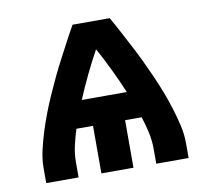

<svg xmlns="http://www.w3.org/2000/svg" viewBox="-65 -601 729 672"><g transform="rotate(-10 300.0 -265.0)"><path d="M47 0V-53Q47 -85 54.5 -117Q62 -149 71.5 -179.5Q81 -210 92.5 -240Q104 -270 117 -299.5Q130 -329 144 -358.5Q158 -388 173 -416.5Q188 -445 203 -473.5Q218 -502 234 -530H366Q382 -502 397 -473.5Q412 -445 427 -416.5Q442 -388 456 -358.5Q470 -329 483 -299.5Q496 -270 507.5 -240Q519 -210 528.5 -179.5Q538 -149 545.5 -117Q553 -85 553 -53V0H438V-53Q438 -83 431.5 -112Q425 -141 416 -169H357V0H243V-169H184Q175 -141 168.5 -112Q162 -83 162 -53V0ZM380 -265Q362 -308 342 -349.5Q322 -391 300 -431Q278 -391 258 -349.5Q238 -308 220 -265Z"/></g></svg>

Font: Iosevka Curly XBdEx
Style: Regular
Weight: 800
Width: 7
Monospace: yes
Designer: Belleve Invis
Foundry: Belleve Invis
Version: Version 11.1.0; ttfautohint (v1.8.3)